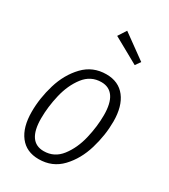

<svg xmlns="http://www.w3.org/2000/svg" viewBox="-193 -870 858 974"><g transform="rotate(30 236.0 -383.5)"><path d="M44 -180Q44 -260 68.5 -341.5Q93 -423 146 -478.5Q199 -534 278 -534Q350 -534 389 -483.5Q428 -433 428 -344Q428 -264 403.5 -182Q379 -100 326.5 -44.5Q274 11 194 11Q122 11 83 -39.5Q44 -90 44 -180ZM370 -348Q370 -417 346 -452Q322 -487 276 -487Q214 -487 175 -436.5Q136 -386 119 -314Q102 -242 102 -175Q102 -37 196 -37Q258 -37 297 -87.5Q336 -138 353 -209.5Q370 -281 370 -348ZM258 -778 399 -676 378 -646 227 -730Z"/></g></svg>

Font: Fira Sans Extra Condensed Light
Style: Italic
Weight: 300
Width: 3
Italic angle: -8°
Designer: Carrois Corporate & Edenspiekermann AG
Foundry: Carrois Corporate GbR & Edenspiekermann AG
Version: Version 4.203